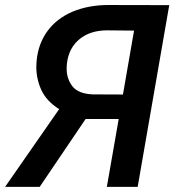

<svg xmlns="http://www.w3.org/2000/svg" viewBox="-59 -731 686 751"><path d="M479.5 0 603 -710.9 364.3 -711.4C313 -711.4 266.6 -702.6 225.1 -685.5C142.6 -650.4 91.3 -582 84 -490.2C83.5 -482.9 83 -476.1 83 -469.2C83 -438.5 89.4 -408.7 102.5 -379.4C115.7 -350.6 138.7 -325.2 172.4 -304.2L-39.1 0H96.2L275.9 -265.6H405.3L358.9 0ZM203.1 -484.9C208 -524.4 224.6 -555.7 252.9 -578.6C280.8 -601.1 316.9 -612.3 360.4 -612.3L465.3 -611.3L421.9 -361.3L304.2 -361.8C266.6 -363.3 240.2 -373.5 224.6 -393.1C209.5 -412.6 201.7 -435.5 201.7 -461.9C201.7 -469.2 202.1 -477.1 203.1 -484.9Z"/></svg>

Font: Roboto Medium
Style: Italic
Weight: 500
Italic angle: -12°
Designer: Google
Version: Version 2.137; 2017